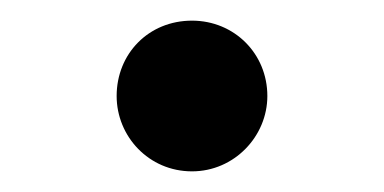

<svg xmlns="http://www.w3.org/2000/svg" viewBox="-20 -150 372 186"><path d="M166 16C207 16 239 -18 239 -57C239 -98 207 -130 166 -130C124 -130 93 -98 93 -57C93 -18 124 16 166 16Z"/></svg>

Font: Noto Serif JP SemiBold
Style: Regular
Weight: 600
Designer: Ryoko NISHIZUKA 西塚涼子 (kana & ideographs); Frank Grießhammer (Latin, Greek & Cyrillic); Wenlong ZHANG 张文龙 (bopomofo); San
Foundry: Adobe
Version: Version 2.001;hotconv 1.1.0;makeotfexe 2.6.0